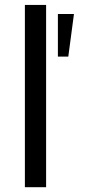

<svg xmlns="http://www.w3.org/2000/svg" viewBox="-20 -777 364 797"><path d="M83.3 -756.6H171.4V0H83.3ZM220.3 -718.8H287L263.5 -542H220.3Z"/></svg>

Font: Min Sans VF VF
Style: Regular
Weight: 400
Designer: Jinseong-Kim, NotoSansCJK, Nunito
Foundry: Jinseong-Kim
Version: Version 1.420;Glyphs 3.1.2 (3151)